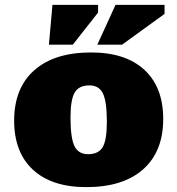

<svg xmlns="http://www.w3.org/2000/svg" viewBox="-20 -752 727 787"><path d="M333.5 15Q192.5 15 115.2 -56.2Q38 -127.5 38 -257.5Q38 -391 120.5 -464Q203 -537 353.5 -537Q494.5 -537 571.8 -465.8Q649 -394.5 649 -264.5Q649 -131 566.8 -58Q484.5 15 333.5 15ZM341 -120Q384 -120 401 -149.2Q418 -178.5 418 -252Q418 -335.5 402 -368.8Q386 -402 346 -402Q303.5 -402 286.2 -372.8Q269 -343.5 269 -270Q269 -186.5 285.2 -153.2Q301.5 -120 341 -120ZM379 -569 453.5 -732H654.5V-695L480.5 -569ZM180.5 -569 195 -732H382V-700.5L278.5 -569Z"/></svg>

Font: Newsreader 6pt ExtraBold
Style: Regular
Weight: 800
Designer: Hugues Gentile
Foundry: Production Type
Version: Version 1.003; ttfautohint (v1.8.3)